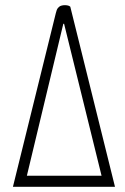

<svg xmlns="http://www.w3.org/2000/svg" viewBox="-20 -723 484 743"><path d="M30 0 196 -672Q199 -686 204.5 -692.5Q210 -699 217 -701Q224 -703 230 -703Q238 -703 243.5 -701.5Q249 -700 252 -697L425 0ZM84 -43H373L228 -631H225Z"/></svg>

Font: Yanone Kaffeesatz Light
Style: Regular
Weight: 300
Designer: Yanone (Cyrillic: Daniel Pouzeot, Huerta Tipografica, and Cyreal)
Foundry: Yanone
Version: Version 2.003